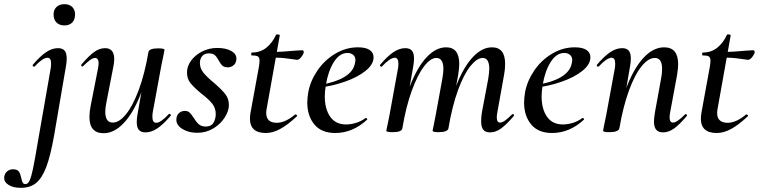

<svg xmlns="http://www.w3.org/2000/svg" viewBox="-122 -626 3640 921"><path d="M-102 229Q-102 209 -89.5 197.5Q-77 186 -60 186Q-39 186 -31.5 197Q-24 208 -20 228Q-17 243 -13 250Q-9 257 0 257Q12 257 20 240Q28 223 36.5 182.5Q45 142 60 52L121 -297Q123 -306 123 -321Q123 -349 106 -349Q83 -349 44 -307Q43 -306 41 -306Q38 -306 35.5 -309.5Q33 -313 36 -316Q71 -357 99.5 -376Q128 -395 156 -395Q178 -395 188 -383Q198 -371 198 -346Q198 -326 194 -306L137 27Q120 122 100 175Q80 228 51.5 251.5Q23 275 -22 275Q-58 275 -80 261.5Q-102 248 -102 229ZM135 -557Q135 -579 149 -592.5Q163 -606 187 -606Q211 -606 224.5 -592.5Q238 -579 238 -557Q238 -532 224.5 -518Q211 -504 187 -504Q163 -504 149 -518Q135 -532 135 -557Z M307 -65Q307 -89 313 -119L348 -297Q351 -312 351 -322Q351 -348 334 -348Q324 -348 310 -338Q296 -328 277 -309Q275 -307 273 -307Q270 -307 268 -310.5Q266 -314 269 -317Q304 -358 329.5 -376.5Q355 -395 382 -395Q426 -395 426 -342Q426 -324 420 -297L389 -138Q383 -110 383 -90Q383 -38 419 -38Q450 -38 482.5 -78Q515 -118 543.5 -194.5Q572 -271 590 -376L606 -375Q586 -258 551 -170Q516 -82 470.5 -34.5Q425 13 375 13Q307 13 307 -65ZM534 -41Q534 -60 538 -80L590 -376Q593 -394 637 -394Q667 -394 667 -387L663 -365Q653 -318 652 -312L611 -89Q609 -80 609 -66Q609 -37 627 -37Q649 -37 688 -79Q689 -80 691 -80Q694 -80 696.5 -76.5Q699 -73 696 -70Q661 -29 632.5 -10Q604 9 576 9Q554 9 544 -3Q534 -15 534 -41Z M724 -51Q724 -72 736 -83Q748 -94 765 -94Q779 -94 787.5 -86Q796 -78 807 -61Q819 -41 831.5 -30Q844 -19 865 -19Q886 -19 897 -30.5Q908 -42 912 -66Q913 -70 913 -78Q913 -108 895.5 -129.5Q878 -151 844 -177Q809 -206 792 -227Q775 -248 775 -278Q775 -308 794.5 -335Q814 -362 847.5 -379Q881 -396 920 -396Q961 -396 986.5 -382Q1012 -368 1012 -345Q1012 -325 999.5 -314Q987 -303 972 -303Q954 -303 945 -311Q936 -319 927 -336Q918 -353 908.5 -361.5Q899 -370 880 -370Q859 -370 848 -357Q837 -344 837 -324Q837 -298 854 -277Q871 -256 904 -229Q940 -198 958 -175.5Q976 -153 976 -122Q976 -94 956 -62.5Q936 -31 901.5 -10Q867 11 824 11Q783 11 753.5 -7Q724 -25 724 -51Z M1077 -57Q1077 -71 1080 -87L1120 -306Q1123 -324 1123 -335Q1123 -350 1115.5 -355Q1108 -360 1086 -360Q1083 -360 1083 -366Q1083 -374 1086 -374Q1127 -374 1156 -397.5Q1185 -421 1202 -459Q1202 -461 1208 -461Q1213 -461 1217 -459.5Q1221 -458 1220 -456L1158 -109Q1155 -96 1155 -84Q1155 -37 1206 -37Q1246 -37 1294 -77H1295Q1299 -77 1302 -74Q1305 -71 1302 -68Q1257 -26 1221.5 -7Q1186 12 1153 12Q1077 12 1077 -57ZM1183 -350 1185 -377Q1235 -377 1293 -383L1328 -385Q1335 -385 1335 -376Q1335 -368 1324 -353.5Q1313 -339 1303 -339Q1300 -339 1262.5 -344.5Q1225 -350 1183 -350Z M1352 -134Q1352 -157 1357 -185Q1367 -238 1400.5 -287.5Q1434 -337 1485.5 -368Q1537 -399 1595 -399Q1632 -399 1651 -386.5Q1670 -374 1670 -351Q1670 -317 1631.5 -286Q1593 -255 1530.5 -233.5Q1468 -212 1399 -204L1401 -217Q1567 -242 1581 -324Q1583 -334 1583 -337Q1583 -354 1572 -363Q1561 -372 1545 -372Q1507 -372 1479.5 -328.5Q1452 -285 1441 -218Q1436 -186 1436 -164Q1436 -103 1462 -66Q1488 -29 1538 -29Q1561 -29 1585.5 -36.5Q1610 -44 1632 -60H1633Q1636 -60 1638.5 -57Q1641 -54 1639 -52Q1570 12 1486 12Q1420 12 1386 -29Q1352 -70 1352 -134Z M2186 -45Q2186 -66 2190 -89L2220 -248Q2225 -280 2225 -296Q2225 -348 2193 -348Q2166 -348 2134.5 -309Q2103 -270 2075 -193.5Q2047 -117 2029 -10L2014 -11Q2033 -130 2067.5 -217.5Q2102 -305 2146 -352Q2190 -399 2238 -399Q2301 -399 2301 -320Q2301 -292 2296 -267L2264 -89Q2261 -73 2261 -63Q2261 -38 2277 -38Q2287 -38 2301 -48Q2315 -58 2334 -77Q2336 -79 2338 -79Q2341 -79 2343 -75.5Q2345 -72 2342 -69Q2308 -29 2282 -10Q2256 9 2229 9Q2206 9 2196 -4Q2186 -17 2186 -45ZM1731 1 1736 -23 1746 -72 1787 -297Q1789 -306 1789 -321Q1789 -349 1772 -349Q1749 -349 1710 -307Q1709 -306 1707 -306Q1704 -306 1701.5 -309.5Q1699 -313 1702 -316Q1737 -357 1765.5 -376Q1794 -395 1822 -395Q1844 -395 1854 -383Q1864 -371 1864 -346Q1864 -326 1860 -306L1808 -10Q1805 8 1761 8Q1731 8 1731 1ZM1953 1 1958 -23Q1967 -68 1968 -74L2000 -249Q2005 -279 2005 -295Q2005 -348 1971 -348Q1943 -348 1912 -307.5Q1881 -267 1853 -190Q1825 -113 1808 -10L1792 -11Q1811 -128 1845.5 -216Q1880 -304 1924.5 -351.5Q1969 -399 2018 -399Q2081 -399 2081 -319Q2081 -300 2076 -268L2029 -10Q2028 -2 2016 3Q2004 8 1982 8Q1953 8 1953 1Z M2392 -134Q2392 -157 2397 -185Q2407 -238 2440.5 -287.5Q2474 -337 2525.5 -368Q2577 -399 2635 -399Q2672 -399 2691 -386.5Q2710 -374 2710 -351Q2710 -317 2671.5 -286Q2633 -255 2570.5 -233.5Q2508 -212 2439 -204L2441 -217Q2607 -242 2621 -324Q2623 -334 2623 -337Q2623 -354 2612 -363Q2601 -372 2585 -372Q2547 -372 2519.5 -328.5Q2492 -285 2481 -218Q2476 -186 2476 -164Q2476 -103 2502 -66Q2528 -29 2578 -29Q2601 -29 2625.5 -36.5Q2650 -44 2672 -60H2673Q2676 -60 2678.5 -57Q2681 -54 2679 -52Q2610 12 2526 12Q2460 12 2426 -29Q2392 -70 2392 -134Z M3015 -43Q3015 -59 3020 -89L3049 -248Q3054 -272 3054 -296Q3054 -348 3019 -348Q2988 -348 2955.5 -308Q2923 -268 2895 -191.5Q2867 -115 2849 -10L2833 -11Q2852 -128 2887 -216Q2922 -304 2967.5 -351.5Q3013 -399 3064 -399Q3131 -399 3131 -318Q3131 -299 3126 -267L3093 -89Q3090 -74 3090 -63Q3090 -38 3107 -38Q3125 -38 3164 -77Q3166 -79 3167 -79Q3170 -79 3172.5 -75.5Q3175 -72 3172 -69Q3138 -29 3112 -10Q3086 9 3058 9Q3036 9 3025.5 -4Q3015 -17 3015 -43ZM2771 1 2775 -21Q2785 -68 2786 -74L2827 -297Q2829 -306 2829 -321Q2829 -349 2812 -349Q2789 -349 2750 -307Q2749 -306 2747 -306Q2744 -306 2741.5 -309.5Q2739 -313 2742 -316Q2777 -357 2805.5 -376Q2834 -395 2862 -395Q2884 -395 2894 -383Q2904 -371 2904 -346Q2904 -326 2900 -306L2849 -10Q2844 8 2801 8Q2771 8 2771 1Z M3240 -57Q3240 -71 3243 -87L3283 -306Q3286 -324 3286 -335Q3286 -350 3278.5 -355Q3271 -360 3249 -360Q3246 -360 3246 -366Q3246 -374 3249 -374Q3290 -374 3319 -397.5Q3348 -421 3365 -459Q3365 -461 3371 -461Q3376 -461 3380 -459.5Q3384 -458 3383 -456L3321 -109Q3318 -96 3318 -84Q3318 -37 3369 -37Q3409 -37 3457 -77H3458Q3462 -77 3465 -74Q3468 -71 3465 -68Q3420 -26 3384.5 -7Q3349 12 3316 12Q3240 12 3240 -57ZM3346 -350 3348 -377Q3398 -377 3456 -383L3491 -385Q3498 -385 3498 -376Q3498 -368 3487 -353.5Q3476 -339 3466 -339Q3463 -339 3425.5 -344.5Q3388 -350 3346 -350Z"/></svg>

Font: Cormorant Infant SemiBold
Style: Italic
Weight: 600
Italic angle: -10°
Designer: Christian Thalmann (Catharsis Fonts)
Foundry: Catharsis Fonts
Version: Version 4.000